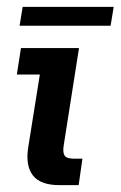

<svg xmlns="http://www.w3.org/2000/svg" viewBox="-20 -539 351 559"><path d="M153 0Q98 0 76 -28Q54 -56 62 -109L96 -322H29L41 -399H210L166 -119Q162 -97 167.5 -87Q173 -77 195 -77H220L209 0ZM37 -464 46 -519H311L302 -464Z"/></svg>

Font: Rokkitt SemiBold
Style: Italic
Weight: 600
Italic angle: -9°
Designer: Vernon Adams
Foundry: Vernon Adams
Version: Version 3.103